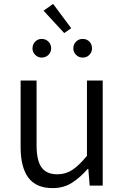

<svg xmlns="http://www.w3.org/2000/svg" viewBox="-20 -954 642 987"><path d="M251 13Q166 13 126 -40.5Q86 -94 86 -197V-540H168V-207Q168 -129 193.5 -93.5Q219 -58 275 -58Q318 -58 352.5 -81Q387 -104 427 -153V-540H508V0H441L434 -86H431Q393 -42 350 -14.5Q307 13 251 13ZM194 -658Q175 -658 161 -672Q147 -686 147 -705Q147 -726 161 -740Q175 -754 194 -754Q215 -754 229 -740Q243 -726 243 -705Q243 -686 229 -672Q215 -658 194 -658ZM310 -784 204 -899 253 -934 346 -809ZM405 -658Q385 -658 371 -672Q357 -686 357 -705Q357 -726 371 -740Q385 -754 405 -754Q426 -754 439.5 -740Q453 -726 453 -705Q453 -686 439.5 -672Q426 -658 405 -658Z"/></svg>

Font: Source Han Sans SC Normal
Style: Regular
Weight: 350
Designer: Ryoko NISHIZUKA 西塚涼子 (kana, bopomofo & ideographs); Paul D. Hunt (Latin, Greek & Cyrillic); Sandoll Communications 산돌커뮤니
Foundry: Adobe
Version: Version 2.004;hotconv 1.0.118;makeotfexe 2.5.65603